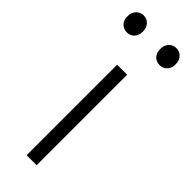

<svg xmlns="http://www.w3.org/2000/svg" viewBox="-246 -686 705 705"><g transform="rotate(45 106.0 -333.5)"><path d="M80 0V-470H132V0ZM-19 -623Q-19 -643 -7.5 -655Q4 -667 21 -667Q38 -667 49.5 -655Q61 -643 61 -623Q61 -602 49.5 -590.5Q38 -579 21 -579Q4 -579 -7.5 -590.5Q-19 -602 -19 -623ZM151 -623Q151 -643 162.5 -655Q174 -667 191 -667Q208 -667 219.5 -655Q231 -643 231 -623Q231 -602 219.5 -590.5Q208 -579 191 -579Q174 -579 162.5 -590.5Q151 -602 151 -623Z"/></g></svg>

Font: Mukta Mahee ExtraLight
Style: Regular
Weight: 275
Designer: Shuchita Grover, Noopur Datye, Girish Dalvi, Yashodeep Gholap
Foundry: Ek Type
Version: Version 2.538;PS 1.000;hotconv 16.6.51;makeotf.lib2.5.65220;